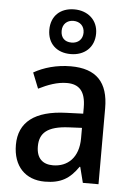

<svg xmlns="http://www.w3.org/2000/svg" viewBox="-57 -864 634 916"><g transform="rotate(5 260.0 -405.5)"><path d="M262 -607C328 -607 375 -648 375 -715C375 -780 326 -821 262 -821C195 -821 151 -780 151 -714C151 -648 195 -607 262 -607ZM262 -662C228 -662 210 -682 210 -714C210 -746 232 -766 262 -766C293 -766 315 -746 315 -714C315 -682 293 -662 262 -662ZM269 -549C201 -549 139 -531 92 -504L122 -429C166 -451 211 -468 257 -468C315 -468 347 -437 347 -358V-329L266 -326C116 -321 40 -262 40 -153C40 -51 99 10 192 10C270 10 312 -17 352 -75H355L374 0H449V-364C449 -488 391 -549 269 -549ZM284 -258 347 -261V-211C347 -119 295 -71 224 -71C176 -71 145 -97 145 -155C145 -219 182 -253 284 -258Z"/></g></svg>

Font: Noto Sans Devanagari SemiCondensed Medium
Style: Regular
Weight: 500
Width: 4
Designer: Jelle Bosma - Monotype Design Team
Foundry: Monotype Imaging Inc.
Version: Version 2.004